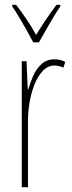

<svg xmlns="http://www.w3.org/2000/svg" viewBox="-20 -783 302 803"><path d="M208 -535Q218 -535 230.5 -532.5Q243 -530 253 -524L245 -500Q239 -503 229 -506Q219 -509 208 -509Q181 -509 160 -487.5Q139 -466 125 -431.5Q111 -397 104 -356.5Q97 -316 97 -277V0H71V-527H91L96 -409H98Q106 -436 118.5 -465Q131 -494 153 -514.5Q175 -535 208 -535ZM119 -606Q106 -631 89.5 -660Q73 -689 57.5 -715Q42 -741 31 -756V-763H47Q67 -738 90 -704Q113 -670 131 -637Q151 -670 171 -699.5Q191 -729 216 -763H232V-756Q210 -724 186.5 -682.5Q163 -641 143 -606Z"/></svg>

Font: Noto Sans Thai Looped ExtraCondensed Thin
Style: Regular
Weight: 100
Width: 2
Designer: Sasikarn Vongin, Ben Mitchell
Foundry: The Fontpad Ltd
Version: Version 1.001; ttfautohint (v1.8.4.7-5d5b)